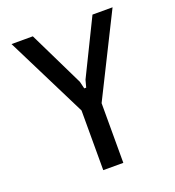

<svg xmlns="http://www.w3.org/2000/svg" viewBox="-143 -913 936 1025"><g transform="rotate(-20 325.0 -400.0)"><path d="M159 -800 312 -486 322 -445H333L344 -486L498 -800H612L382 -339V0H268V-339L38 -800Z"/></g></svg>

Font: Martian Mono SemiCondensed
Style: Regular
Weight: 400
Width: 4
Designer: Roman Shamin
Foundry: Evil Martians
Version: Version 1.000